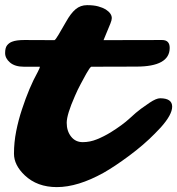

<svg xmlns="http://www.w3.org/2000/svg" viewBox="-95 -724 702 761"><path d="M539.6 -334.5Q587.4 -334.5 587.4 -301.3Q587.4 -269.5 542.5 -219.2L518.6 -194.3Q475.1 -149.9 417.2 -106.9Q359.4 -64 315.4 -39.1Q213.4 17.6 130.4 17.6Q52.2 17.6 2.9 -29.3Q-39.6 -69.8 -39.6 -114.7Q-39.6 -159.7 -30.8 -204.1Q-22 -248.5 -7.8 -291Q20.5 -377.4 54.2 -438Q63 -454.6 63 -459.5H0Q-35.6 -459.5 -55.2 -476.1Q-74.7 -492.7 -74.7 -513.7Q-74.7 -534.7 -66.9 -544.4Q-59.1 -554.2 -47.4 -558.6Q-30.8 -565.4 1.5 -565.4L121.1 -564.9Q125 -566.4 136.7 -585.9L166.5 -637.2Q185.5 -671.4 204.8 -687.5Q224.1 -703.6 250.2 -703.6Q276.4 -703.6 294.2 -698.7Q312 -693.8 324.2 -686.5Q348.1 -670.9 348.1 -652.3Q348.1 -644.5 342.8 -631.3L315.4 -564.9L547.4 -565.4Q577.6 -565.4 577.6 -534.2Q577.6 -460 445.3 -460L266.6 -459.5Q260.7 -456.5 246.6 -431.2L224.6 -390.6Q216.3 -375.5 212.9 -367.7L202.1 -343.8Q169.4 -270 169.4 -237.3Q169.4 -204.6 186.8 -182.6Q204.1 -160.6 232.9 -160.6Q261.7 -160.6 289.3 -171.9Q316.9 -183.1 343.3 -199.2Q391.1 -229 418.5 -254.4Q445.8 -279.8 463.9 -293Q463.9 -293 498 -316.9Q524.4 -334.5 539.6 -334.5Z"/></svg>

Font: Sarina
Style: Regular
Weight: 400
Designer: James Grieshaber
Foundry: James Grieshaber
Version: Version 1.001